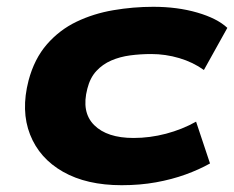

<svg xmlns="http://www.w3.org/2000/svg" viewBox="-20 -534 689 565"><path d="M338 11Q235 11 165.5 -28.5Q96 -68 68.5 -138Q41 -208 64 -297Q81 -361 118 -403.5Q155 -446 205 -470Q255 -494 313.5 -504Q372 -514 431 -514Q502 -514 560.5 -497Q619 -480 649 -452L580 -328Q548 -351 507.5 -363Q467 -375 425 -375Q393 -375 363 -371Q333 -367 307.5 -356Q282 -345 263.5 -325Q245 -305 237 -273Q219 -204 257 -166Q295 -128 373 -128Q421 -128 468.5 -140.5Q516 -153 557 -176L598 -53Q566 -35 526 -20.5Q486 -6 439 2.5Q392 11 338 11Z"/></svg>

Font: Nunito Sans 7pt Expanded ExtraBold
Style: Italic
Weight: 800
Width: 7
Italic angle: -9°
Designer: Vernon Adams
Foundry: Vernon Adams
Version: Version 3.101;gftools[0.9.27]